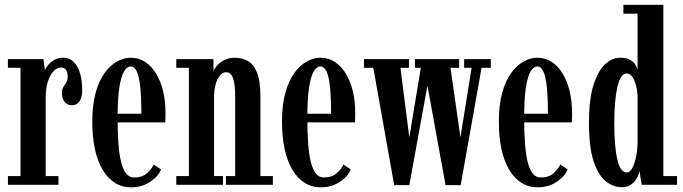

<svg xmlns="http://www.w3.org/2000/svg" viewBox="-20 -770 2846 800"><path d="M13 0V-36.5H65.5V-487.5H13V-523.5H161L167 -477.5Q169.5 -484.5 179 -497Q188.5 -509.5 204.8 -519.5Q221 -529.5 242 -529.5Q270 -529.5 287.8 -511.2Q305.5 -493 314 -462.5Q322.5 -432 322.5 -394.5Q322.5 -363.5 311 -347.5Q299.5 -331.5 279.5 -331.5Q261 -331.5 249.5 -345Q238 -358.5 238 -382.5Q238 -398 244.2 -407.5Q250.5 -417 256.2 -426.2Q262 -435.5 262 -450.5Q262 -470.5 254.8 -479.5Q247.5 -488.5 233.5 -488.5Q217.5 -488.5 203 -473.2Q188.5 -458 179.5 -430.5Q170.5 -403 170.5 -365.5V-36.5H223.5V0Z M526.5 10.5Q488 10.5 458 -8.8Q428 -28 407 -63.8Q386 -99.5 375.2 -150Q364.5 -200.5 364.5 -263Q364.5 -333 378.5 -383.5Q392.5 -434 416.2 -466.2Q440 -498.5 468.2 -514Q496.5 -529.5 524.5 -529.5Q558 -529.5 584.8 -512Q611.5 -494.5 630.5 -463.2Q649.5 -432 659.5 -390.5Q669.5 -349 669.5 -301Q669.5 -290.5 669.5 -280.2Q669.5 -270 668.5 -260H463.5V-296H569Q569 -366 564.2 -409.2Q559.5 -452.5 549.8 -472.8Q540 -493 524.5 -493Q509 -493 496.8 -472.5Q484.5 -452 477.2 -405.2Q470 -358.5 470 -278Q470 -218 473.5 -171.8Q477 -125.5 485 -94Q493 -62.5 506 -46.5Q519 -30.5 539 -30.5Q573 -30.5 592.8 -48.5Q612.5 -66.5 620.5 -84.5L651 -64Q640.5 -36 606.2 -12.8Q572 10.5 526.5 10.5Z M714.5 0V-36.5H767V-487.5H714.5V-523.5H869.5V-472Q871 -480.5 882 -494.2Q893 -508 912.5 -518.8Q932 -529.5 958.5 -529.5Q987 -529.5 1011.2 -516.8Q1035.5 -504 1050.2 -469.2Q1065 -434.5 1065 -368V-36.5H1117V0H921.5V-36.5H960V-364Q960 -419 951 -444Q942 -469 922 -469Q911 -469 902.2 -461.5Q893.5 -454 886.8 -440.8Q880 -427.5 876.2 -410Q872.5 -392.5 872 -372.5V-36.5H909V0Z M1317 10.5Q1278.5 10.5 1248.5 -8.8Q1218.5 -28 1197.5 -63.8Q1176.5 -99.5 1165.8 -150Q1155 -200.5 1155 -263Q1155 -333 1169 -383.5Q1183 -434 1206.8 -466.2Q1230.5 -498.5 1258.8 -514Q1287 -529.5 1315 -529.5Q1348.5 -529.5 1375.2 -512Q1402 -494.5 1421 -463.2Q1440 -432 1450 -390.5Q1460 -349 1460 -301Q1460 -290.5 1460 -280.2Q1460 -270 1459 -260H1254V-296H1359.5Q1359.5 -366 1354.8 -409.2Q1350 -452.5 1340.2 -472.8Q1330.5 -493 1315 -493Q1299.5 -493 1287.2 -472.5Q1275 -452 1267.8 -405.2Q1260.5 -358.5 1260.5 -278Q1260.5 -218 1264 -171.8Q1267.5 -125.5 1275.5 -94Q1283.5 -62.5 1296.5 -46.5Q1309.5 -30.5 1329.5 -30.5Q1363.5 -30.5 1383.2 -48.5Q1403 -66.5 1411 -84.5L1441.5 -64Q1431 -36 1396.8 -12.8Q1362.5 10.5 1317 10.5Z M1836.5 1.5 1747.5 -487.5H1709V-523.5H1893V-487.5H1857L1898.5 -198L1945 -487.5H1914V-523.5H2025V-487.5H1986.5L1899.5 1.5ZM1622.5 1.5 1535.5 -487.5H1496.5V-523.5H1684V-487.5H1648.5L1685.5 -198L1733.5 -487.5H1715.5V-523.5H1814V-487.5H1774.5L1685.5 1.5Z M2220.5 10.5Q2182 10.5 2152 -8.8Q2122 -28 2101 -63.8Q2080 -99.5 2069.2 -150Q2058.5 -200.5 2058.5 -263Q2058.5 -333 2072.5 -383.5Q2086.5 -434 2110.2 -466.2Q2134 -498.5 2162.2 -514Q2190.5 -529.5 2218.5 -529.5Q2252 -529.5 2278.8 -512Q2305.5 -494.5 2324.5 -463.2Q2343.5 -432 2353.5 -390.5Q2363.5 -349 2363.5 -301Q2363.5 -290.5 2363.5 -280.2Q2363.5 -270 2362.5 -260H2157.5V-296H2263Q2263 -366 2258.2 -409.2Q2253.5 -452.5 2243.8 -472.8Q2234 -493 2218.5 -493Q2203 -493 2190.8 -472.5Q2178.5 -452 2171.2 -405.2Q2164 -358.5 2164 -278Q2164 -218 2167.5 -171.8Q2171 -125.5 2179 -94Q2187 -62.5 2200 -46.5Q2213 -30.5 2233 -30.5Q2267 -30.5 2286.8 -48.5Q2306.5 -66.5 2314.5 -84.5L2345 -64Q2334.5 -36 2300.2 -12.8Q2266 10.5 2220.5 10.5Z M2571 10Q2535 10 2503.8 -15Q2472.5 -40 2453.2 -98.8Q2434 -157.5 2434 -259Q2434 -355 2452.5 -414.5Q2471 -474 2500.8 -501.8Q2530.5 -529.5 2564 -529.5Q2591 -529.5 2606.2 -520.2Q2621.5 -511 2628.2 -499Q2635 -487 2636.5 -480V-713H2577.5V-750H2744V-36.5H2801V0H2654L2644 -59Q2643.5 -46 2634.8 -29.5Q2626 -13 2610.2 -1.5Q2594.5 10 2571 10ZM2591.5 -51.5Q2605 -51.5 2614.5 -69.8Q2624 -88 2630 -115.8Q2636 -143.5 2636.5 -173V-371.5Q2635 -397 2629 -418Q2623 -439 2613.2 -451.5Q2603.5 -464 2590.5 -464Q2578 -464 2568.2 -449.2Q2558.5 -434.5 2552.2 -407.2Q2546 -380 2542.8 -342Q2539.5 -304 2539.5 -257Q2539.5 -208 2542.8 -169.8Q2546 -131.5 2552.2 -105.2Q2558.5 -79 2568.2 -65.2Q2578 -51.5 2591.5 -51.5Z"/></svg>

Font: Imbue Thin 10pt SemiBold
Style: Regular
Weight: 600
Version: Version 1.102